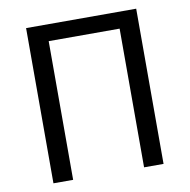

<svg xmlns="http://www.w3.org/2000/svg" viewBox="-81 -813 883 893"><g transform="rotate(-10 360.0 -366.5)"><path d="M100 0H193V-655H528V0H620V-733H100Z"/></g></svg>

Font: Source Han Sans KR Regular
Style: Regular
Weight: 400
Designer: Ryoko NISHIZUKA (kana & ideographs); Paul D. Hunt (Latin, Greek & Cyrillic); Wenlong ZHANG (bopomofo); Sandoll Communica
Foundry: Adobe Systems Incorporated
Version: Version 1.004;PS 1.004;hotconv 1.0.82;makeotf.lib2.5.63406